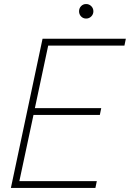

<svg xmlns="http://www.w3.org/2000/svg" viewBox="-20 -932 644 952"><path d="M407 -840Q392 -840 382 -850.5Q372 -861 372 -876Q372 -891 382 -901.5Q392 -912 407 -912Q422 -912 432.5 -901.5Q443 -891 443 -876Q443 -861 432.5 -850.5Q422 -840 407 -840ZM34 0 191 -740H604L597 -706H219L153 -396H482L475 -362H146L76 -34H460L453 0Z"/></svg>

Font: Be Vietnam Pro Thin
Style: Italic
Weight: 100
Italic angle: -12°
Designer: Lam Bao, Tony Le, Vietanh Nguyen
Foundry: Yellow Type Foundry
Version: Version 1.002; ttfautohint (v1.8.3)